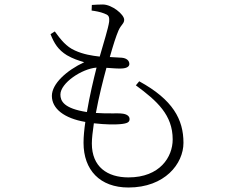

<svg xmlns="http://www.w3.org/2000/svg" viewBox="-20 -794 1040 855"><path d="M224 -654 205 -642C221 -601 239 -572 278 -548C306 -532 328 -525 355 -517C276 -480 211 -421 211 -367C211 -310 266 -267 360 -251C355 -217 352 -185 352 -158C352 -37 425 41 552 41C714 41 797 -65 797 -158C797 -262 750 -350 600 -432L585 -414C680 -344 749 -282 749 -173C749 -95 692 -4 552 -4C458 -4 389 -51 389 -155C389 -178 393 -210 398 -245C451 -239 492 -239 514 -241C550 -244 557 -251 557 -264C557 -278 543 -286 525 -288C505 -291 462 -287 407 -291C420 -363 440 -441 454 -492C480 -490 510 -488 522 -489C545 -490 556 -498 556 -509C556 -523 545 -535 522 -537L469 -540C485 -596 496 -631 508 -659C520 -685 533 -689 533 -706C533 -730 478 -774 438 -774C422 -774 405 -773 389 -772L388 -747C404 -745 427 -741 444 -734C463 -727 468 -722 466 -697C462 -668 442 -605 424 -542C389 -546 351 -552 314 -569C275 -586 251 -617 224 -654ZM367 -295C263 -311 249 -345 249 -373C249 -424 344 -488 410 -493C397 -442 379 -367 367 -295Z"/></svg>

Font: Noto Serif TC ExtraLight
Style: Regular
Weight: 200
Designer: Ryoko NISHIZUKA 西塚涼子 (kana & ideographs); Frank Grießhammer (Latin, Greek & Cyrillic); Wenlong ZHANG 张文龙 (bopomofo); San
Foundry: Adobe
Version: Version 2.001;hotconv 1.1.0;makeotfexe 2.6.0